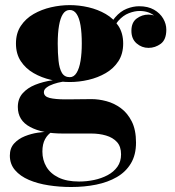

<svg xmlns="http://www.w3.org/2000/svg" viewBox="-20 -490 700 770"><path d="M265.5 260Q219 260 175 253.2Q131 246.5 96 231.5Q61 216.5 40.2 192.2Q19.5 168 19.5 134Q19.5 104 36.8 85.2Q54 66.5 79.8 56.2Q105.5 46 131.2 42.2Q157 38.5 174 38.5H188.5Q171.5 48.5 160.8 68Q150 87.5 150 118Q150 151.5 166 178.8Q182 206 214.8 222Q247.5 238 297 238Q327.5 238 357.2 231.8Q387 225.5 411.5 212.5Q436 199.5 450.8 178.8Q465.5 158 465.5 129Q465.5 97.5 449 79.5Q432.5 61.5 405.2 53.5Q378 45.5 345.5 45.5Q335 45.5 311.8 45.5Q288.5 45.5 265.2 45.5Q242 45.5 231 45.5Q150 45.5 100.8 19.2Q51.5 -7 51.5 -61Q51.5 -94 70.8 -115.8Q90 -137.5 121.2 -150Q152.5 -162.5 189.5 -168Q226.5 -173.5 262 -173.5L261 -165Q247.5 -165 229.8 -162Q212 -159 195 -153.2Q178 -147.5 167 -139.2Q156 -131 156 -120.5Q156 -103 179 -97.2Q202 -91.5 243 -91.5Q260.5 -91.5 279.2 -91.8Q298 -92 316 -92.2Q334 -92.5 348 -92.5Q376 -92.5 407 -84.2Q438 -76 464.8 -56.2Q491.5 -36.5 508.5 -2.8Q525.5 31 525.5 82Q525.5 131 505 165.2Q484.5 199.5 448.5 220.2Q412.5 241 365.5 250.5Q318.5 260 265.5 260ZM260 -161Q222.5 -161 184.5 -169.8Q146.5 -178.5 114.8 -196.8Q83 -215 63.5 -244.5Q44 -274 44 -315.5Q44 -357 63.5 -386.2Q83 -415.5 114.8 -433.8Q146.5 -452 184.5 -460.8Q222.5 -469.5 260 -469.5Q297 -469.5 334.8 -460.8Q372.5 -452 404 -433.8Q435.5 -415.5 454.8 -386.2Q474 -357 474 -315.5Q474 -274 454.8 -244.5Q435.5 -215 404 -196.8Q372.5 -178.5 334.8 -169.8Q297 -161 260 -161ZM260 -180.5Q276.5 -180.5 287.2 -198Q298 -215.5 303 -246Q308 -276.5 308 -315.5Q308 -358 303 -388Q298 -418 287.2 -434Q276.5 -450 260 -450Q243 -450 232.5 -434Q222 -418 216.8 -388Q211.5 -358 211.5 -315.5Q211.5 -276.5 214.8 -246Q218 -215.5 228.2 -198Q238.5 -180.5 260 -180.5ZM575.5 -298Q548.5 -298 527.8 -316Q507 -334 507 -366.5Q507 -400 528.2 -415.8Q549.5 -431.5 575.5 -431.5Q599.5 -431.5 622.8 -415.8Q646 -400 646 -371H626.5Q626.5 -401.5 602.5 -423.8Q578.5 -446 539.5 -446Q520 -446 497 -437.2Q474 -428.5 454.2 -406.2Q434.5 -384 424.5 -343.5L411 -353.5Q421 -396 442 -420.5Q463 -445 488.5 -455Q514 -465 538 -465Q573.5 -465 597.8 -451Q622 -437 634.5 -415.5Q647 -394 647 -371Q647 -331 624.8 -314.5Q602.5 -298 575.5 -298Z"/></svg>

Font: Bodoni Moda ExtraBold
Style: Regular
Weight: 800
Version: Version 2.005